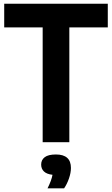

<svg xmlns="http://www.w3.org/2000/svg" viewBox="-20 -760 598 1026"><path d="M208 0V-613.5H2.5V-740H556V-613.5H350.5V0ZM234 246.5Q255.5 203.5 260.5 174Q229.5 170.5 214.8 156.2Q200 142 200 119.5Q200 94.5 219 80Q238 65.5 279 65.5Q359 65.5 359 137.5Q359 163.5 348.5 193.8Q338 224 322.5 246.5Z"/></svg>

Font: Encode Sans Condensed
Style: Bold
Weight: 700
Width: 3
Designer: Multiple Designers
Foundry: Impallari Type
Version: Version 3.000; ttfautohint (v1.8.3) -l 8 -r 50 -G 200 -x 14 